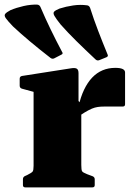

<svg xmlns="http://www.w3.org/2000/svg" viewBox="-62 -809 562 829"><path d="M172 -557Q164 -553 156 -559Q107 -597 66.5 -631Q26 -665 -6 -695Q-29 -719 -37 -730.5Q-45 -742 -39.5 -749Q-34 -756 -17 -765Q9 -776 40 -783Q71 -790 99 -789Q109 -788 113 -778Q133 -731 156.5 -682.5Q180 -634 206 -585Q212 -577 203 -573ZM366 -549Q358 -546 351 -552Q305 -595 267.5 -632Q230 -669 200 -703Q180 -728 173 -740.5Q166 -753 172 -759Q178 -765 195 -772Q223 -781 254 -785.5Q285 -790 314 -786Q323 -785 327 -775Q343 -725 362 -675.5Q381 -626 402 -575Q407 -566 398 -562ZM83 0V-308H289V0ZM478 -359Q478 -349 468 -349H390Q372 -349 359.5 -347Q347 -345 335 -340Q319 -333 303.5 -323.5Q288 -314 275 -304L277 -349Q286 -390 301 -421.5Q316 -453 336 -474Q356 -495 381 -505.5Q406 -516 436 -516Q478 -516 478 -496ZM47 0Q37 0 37 -10V-35Q37 -45 46 -49L55 -53Q75 -63 79 -68.5Q83 -74 83 -93V-180H289V-97Q289 -75 292.5 -69.5Q296 -64 314 -57L338 -48Q347 -44 347 -35V-10Q347 0 337 0ZM83 -308V-462L103 -407L33 -426Q23 -429 23 -439V-469Q23 -479 33 -481L244 -514Q262 -517 269.5 -512.5Q277 -508 277 -493V-373L289 -358V-308Z"/></svg>

Font: Hahmlet Black
Style: Regular
Weight: 900
Version: Version 1.002